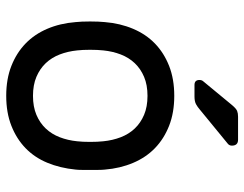

<svg xmlns="http://www.w3.org/2000/svg" viewBox="-104 -671 785 617"><g transform="rotate(90 288.5 -362.5)"><path d="M49 0ZM288 -530Q342 -530 384 -513.5Q426 -497 456 -468Q486 -439 503.5 -397.5Q521 -356 525 -307Q526 -298 526 -285.5Q526 -273 526 -259.5Q526 -246 526 -233.5Q526 -221 525 -213Q520 -163 503 -122Q486 -81 456 -52Q426 -23 384 -6.5Q342 10 288 10Q234 10 192 -6.5Q150 -23 120 -52Q90 -81 72.5 -122Q55 -163 51 -213Q50 -221 49.5 -233.5Q49 -246 49 -259.5Q49 -273 49.5 -285.5Q50 -298 51 -307Q55 -356 72.5 -397.5Q90 -439 120 -468Q150 -497 192 -513.5Q234 -530 288 -530ZM434 -218Q436 -235 436 -259.5Q436 -284 434 -302Q431 -332 421 -358Q411 -384 393 -403Q375 -422 349 -433Q323 -444 288 -444Q253 -444 227 -433Q201 -422 183 -403Q165 -384 155 -358Q145 -332 142 -302Q140 -284 140 -259.5Q140 -235 142 -218Q145 -188 155 -162Q165 -136 183 -117Q201 -98 227 -87Q253 -76 288 -76Q323 -76 349 -87Q375 -98 393 -117Q411 -136 421 -162Q431 -188 434 -218ZM318 -716Q329 -729 336.5 -732Q344 -735 355 -735H429Q448 -735 448 -715Q448 -708 443 -703L332 -612Q324 -605 315 -600Q306 -595 290 -595H253Q237 -595 237 -611Q237 -619 242 -624Z"/></g></svg>

Font: Rubik
Style: Regular
Weight: 400
Designer: Hubert & Fischer
Foundry: Hubert & Fischer
Version: Version 1.002; ttfautohint (v1.6)